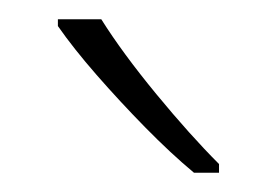

<svg xmlns="http://www.w3.org/2000/svg" viewBox="-20 -785 287 199"><path d="M85 -765Q107 -730 142 -687.5Q177 -645 207 -615V-606H181Q157 -626 130.5 -653Q104 -680 80 -707.5Q56 -735 40 -758V-765Z"/></svg>

Font: Noto Sans Ethiopic SemiCondensed ExtraLight
Style: Regular
Weight: 200
Width: 4
Designer: Monotype Design Team
Foundry: Monotype Imaging Inc.
Version: Version 2.102; ttfautohint (v1.8.4.7-5d5b)